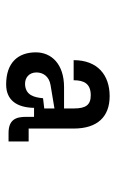

<svg xmlns="http://www.w3.org/2000/svg" viewBox="107 -918 385 640"><g transform="rotate(90 300.0 -597.5)"><path d="M451 -500H408V-650C408 -730 368 -770 300 -770C230 -770 180 -730 180 -650H247C247 -684 258 -707 297 -707C329 -707 341 -691 341 -651V-618H270C193 -618 154 -576 154 -524C154 -466 187 -425 261 -425C313 -425 338 -460 339 -518H369V-491C369 -458 378 -433 423 -433H451ZM261 -488C238 -487 221 -502 221 -526C221 -547 233 -568 263 -573L341 -586V-552L307 -548C304 -518 297 -490 261 -488Z"/></g></svg>

Font: Fliege Mono Light
Style: Regular
Weight: 300
Version: Version 0.020;Glyphs 3.3 (3306)